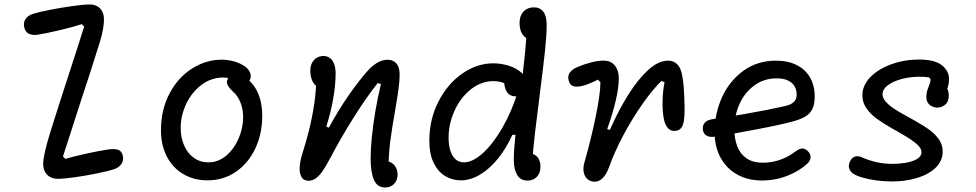

<svg xmlns="http://www.w3.org/2000/svg" viewBox="-20 -798 4380 862"><path d="M173.8 -63.2Q173.8 -82.5 182.4 -119.8Q191 -157 206.5 -206.8Q230.5 -283.5 246.8 -333.8Q263.2 -384.2 288.2 -462Q311.8 -534.5 325.2 -575.8Q338.5 -617 357.8 -678.7L347 -689.5Q312.3 -677.8 248 -662.5Q183.7 -647.2 147.2 -641.8Q124.2 -639.2 109.5 -646.5Q94.8 -653.8 89.3 -673.3Q83.5 -694.5 93.9 -711.5Q104.3 -728.5 130.3 -736.5Q153.5 -743.8 204.2 -753.8Q255 -763.8 306 -770.9Q357 -778 383 -778Q401.7 -778 416.1 -770.2Q430.5 -762.3 438.7 -747.1Q446.8 -731.8 446.8 -710.5Q446.8 -692.7 442.6 -667.7Q438.3 -642.7 429 -611.7Q403.5 -529.5 386.3 -476.7Q369.2 -423.8 339.5 -333.5Q315.8 -259.5 295.3 -196.4Q274.8 -133.3 262.7 -95.5L273.3 -84.7Q308.3 -95.3 369.8 -108.8Q431.3 -122.3 468 -127.3Q494.8 -131 510.7 -125.2Q526.5 -119.5 531 -100.3Q536.2 -78.5 525.2 -62Q514.3 -45.5 490 -37.5Q468 -30.3 418.3 -20.1Q368.7 -9.8 317.9 -2.5Q267.2 4.8 239.5 4.8Q220.7 4.8 205.8 -2.9Q190.8 -10.7 182.3 -26Q173.8 -41.3 173.8 -63.2Z M702.7 -213.5Q702.7 -305.3 740.7 -377.6Q778.7 -449.8 841.5 -489.9Q904.3 -530 975.5 -530Q1004.7 -530 1033.5 -521.5Q1062.3 -513 1083 -497.3Q1094 -488.7 1099.8 -477.9Q1105.7 -467.2 1105.6 -455.8Q1105.5 -444.5 1099.3 -434.3Q1093 -423.7 1084.3 -421.2Q1075.7 -418.7 1066.3 -421.3Q1057 -424 1044.2 -431Q1042.7 -431.5 1041.7 -432.2L1036.8 -434.7Q1023 -441.8 1010.5 -445.9Q998 -450 982.8 -450Q928.2 -450 884.4 -416.9Q840.7 -383.8 815.9 -331.2Q791.2 -278.7 791.2 -223.5Q791.2 -181.8 806 -146.5Q820.8 -111.2 849.1 -90.2Q877.3 -69.2 916.5 -69.2Q959.7 -69.2 995.2 -98.9Q1030.7 -128.7 1051.1 -175.8Q1071.5 -222.8 1071.5 -272.2Q1071.5 -308.3 1059.4 -338.4Q1047.3 -368.5 1024.2 -388.5Q1006 -406.3 1000.9 -418.8Q995.8 -431.3 1002.5 -443.3Q1008.8 -455.2 1023 -459.4Q1037.2 -463.7 1052.7 -461.1Q1068.2 -458.5 1077.3 -451.7Q1104 -435.7 1121.9 -409.8Q1139.8 -383.8 1148.6 -350.2Q1157.3 -316.7 1157.3 -277.5Q1157.3 -197.7 1126.3 -131.6Q1095.3 -65.5 1039.3 -26.9Q983.3 11.7 911.7 11.7Q851 11.7 803.5 -16Q756 -43.7 729.3 -94.8Q702.7 -145.8 702.7 -213.5Z M1644 -85.7Q1644 -127.2 1649.3 -181.8Q1654.7 -236.3 1665.1 -298.1Q1675.5 -359.8 1690.3 -420.8L1675.7 -425.2Q1620.2 -354.7 1562.5 -262Q1504.8 -169.3 1464.2 -90.8L1462.5 -88Q1443.2 -51.5 1428.9 -30.8Q1414.7 -10 1399 1.8Q1383.3 13.5 1365.2 13.5Q1342.7 13.5 1333.2 -3.8Q1323.8 -21.2 1325.5 -48.3Q1327.2 -75.5 1337.2 -107.5Q1353.7 -159.5 1366.2 -208.5Q1382 -271.5 1391.1 -333.6Q1400.2 -395.7 1400.2 -459.2L1426.3 -402.5Q1410.7 -402.5 1398.7 -412.6Q1386.7 -422.7 1379.9 -440.5Q1373.2 -458.3 1373.2 -481.2Q1373.2 -501.5 1381.2 -516.4Q1389.3 -531.3 1402.9 -539Q1416.5 -546.7 1432.3 -546.7Q1448.5 -546.7 1460.8 -537.8Q1473 -529 1479.9 -511.6Q1486.8 -494.2 1486.8 -469Q1486.8 -417.7 1476.2 -355.9Q1465.5 -294.2 1444.8 -229.5L1456.8 -225.3Q1497.3 -300.2 1540.9 -363.6Q1584.5 -427 1625.7 -474.5Q1648.8 -501.3 1672.4 -515.6Q1696 -529.8 1719.7 -529.8Q1735.7 -529.8 1747.9 -522.8Q1760.2 -515.8 1767.2 -501.1Q1774.2 -486.3 1774.2 -463.3Q1774.2 -434.3 1769.3 -399.2Q1764.5 -364 1754.2 -303.2Q1740 -224.3 1732.2 -164.2Q1724.5 -104.2 1724.5 -44.5L1708.2 -74.8Q1726.3 -74.8 1739.2 -66.2Q1752 -57.7 1758.5 -43.8Q1765 -30 1765 -14Q1765 3.3 1757.7 16.4Q1750.3 29.5 1737.5 36.6Q1724.7 43.7 1708.8 43.7Q1673.8 43.7 1658.9 9.6Q1644 -24.5 1644 -85.7Z M1907.5 -166.3Q1907.5 -261.7 1948.2 -341.5Q1989 -421.3 2055.1 -467.5Q2121.2 -513.7 2194.7 -513.7Q2231.8 -513.7 2266.7 -502.2Q2301.5 -490.7 2323.4 -469.6Q2345.3 -448.5 2345.3 -421.5Q2345.3 -395.5 2332.2 -380.5Q2319 -365.5 2295.7 -365.5Q2267.5 -365.5 2254.8 -386.8Q2242.2 -408.2 2242.2 -446.7H2287.8V-398Q2276.8 -408 2262.5 -416.1Q2248.2 -424.2 2231.3 -429Q2214.5 -433.8 2196.7 -433.8Q2140.2 -433.8 2093.7 -396.8Q2047.2 -359.7 2020.6 -300.8Q1994 -241.8 1994 -180Q1994 -147.8 2001.5 -122.9Q2009 -98 2024.4 -83.6Q2039.8 -69.2 2063 -69.2Q2102.3 -69.2 2148.3 -110.9Q2194.3 -152.7 2236.6 -226.5Q2278.8 -300.3 2307.3 -392.3H2337.7L2320.7 -192.8H2280.3Q2252.3 -130.7 2214.3 -84.3Q2176.3 -38 2133.8 -13.2Q2091.2 11.7 2049.2 11.7Q2012.3 11.7 1980.2 -6.7Q1948 -25 1927.8 -65Q1907.5 -105 1907.5 -166.3ZM2286.7 -80.7Q2286.7 -119.8 2292.9 -179.5Q2299.2 -239.2 2313 -349.8Q2328.7 -478 2336.2 -550.4Q2343.7 -622.8 2343.7 -676.2L2363 -620.5Q2345.7 -623.5 2334.8 -633.4Q2323.8 -643.3 2318.2 -659Q2312.7 -674.7 2312.7 -694.7Q2312.7 -717.3 2321.2 -733.2Q2329.7 -749 2344.2 -757Q2358.7 -765 2376.8 -765Q2404 -765 2419.2 -745.8Q2434.3 -726.5 2434.3 -685.2Q2434.3 -641.2 2426.8 -570.1Q2419.3 -499 2404.5 -383.8Q2391.5 -281.2 2382.4 -205.1Q2373.3 -129 2370 -75.5L2353 -109.2Q2371.3 -109.2 2383.2 -101.2Q2395.2 -93.2 2400.8 -80Q2406.5 -66.8 2406.5 -50.5Q2406.5 -20.8 2390.2 -4.1Q2373.8 12.7 2348.3 12.7Q2316.7 12.7 2301.7 -12.8Q2286.7 -38.3 2286.7 -80.7Z M2604 -69.5Q2630.3 -159.8 2652.8 -266.2Q2675.2 -372.7 2675.7 -428.7L2664.5 -440.5Q2644.7 -430.5 2626 -422.8Q2607.3 -415 2592.2 -411.7Q2569.2 -406.8 2554.1 -411Q2539 -415.2 2533.3 -435.8Q2527.3 -456.8 2538.2 -472.1Q2549.2 -487.3 2572.8 -497.2Q2601.5 -509.5 2633.2 -517.7Q2665 -525.8 2689.7 -525.8Q2722.7 -525.8 2740.4 -503.7Q2758.2 -481.5 2758.2 -447.3Q2758.2 -405.2 2744.5 -346.4Q2730.8 -287.7 2706 -218.2L2718 -214.8Q2756.5 -302.3 2800.4 -372.3Q2844.3 -442.3 2890.2 -484Q2936.2 -525.7 2979 -525.7Q3002.8 -525.7 3017.9 -511.8Q3033 -497.8 3039.3 -474Q3046.7 -445.8 3049.8 -403.5Q3053 -361.2 3053.5 -312.7Q3053.5 -308.5 3053.5 -303.8Q3053.5 -271.3 3049.8 -252.3Q3046 -233.3 3038.1 -223.5Q3030.2 -213.7 3017.7 -211.3Q2995.2 -206.7 2980.9 -220.4Q2966.7 -234.2 2960.5 -263.3Q2953.7 -297 2954.6 -343.2Q2955.5 -389.3 2963.5 -428.5L2949.8 -434.8Q2911.8 -397.8 2867 -334.8Q2822.2 -271.8 2781.1 -195.6Q2740 -119.3 2713.3 -44.7Q2701.3 -11.7 2681.7 5.2Q2662 22.2 2637.3 16.2Q2620.8 11.8 2611.2 -0.6Q2601.7 -13 2599.8 -31Q2598 -49 2604 -69.5Z M3188.2 -204.8Q3188.2 -287.5 3221.5 -361.2Q3254.8 -434.8 3317.4 -480.2Q3380 -525.7 3464 -525.7Q3517.7 -525.7 3556.9 -505.9Q3596.2 -486.2 3616.9 -449.9Q3637.7 -413.7 3637.7 -365Q3637.7 -332.3 3628.7 -311.7Q3619.7 -291 3599.8 -277.6Q3579.8 -264.2 3544.8 -254.3Q3495.3 -239.8 3373.3 -216.6Q3251.3 -193.3 3188.2 -184.3Q3164.7 -180.8 3150.7 -190.1Q3136.7 -199.3 3135.3 -217.7Q3133.8 -235.3 3144.4 -247.3Q3155 -259.3 3177.3 -262.7Q3214.3 -268.2 3249.8 -273.9Q3285.2 -279.7 3327.2 -286.8Q3384.2 -296.7 3426.1 -305.1Q3468 -313.5 3506.5 -322.3Q3526.2 -327 3537.2 -334.8Q3548.3 -342.7 3552.5 -352.1Q3556.7 -361.5 3556.7 -373.3Q3556.7 -394.5 3547.2 -410.8Q3537.8 -427 3517.7 -436.6Q3497.5 -446.2 3466.7 -446.2Q3409.7 -446.2 3366.4 -414.3Q3323.2 -382.5 3299.9 -330.8Q3276.7 -279 3276.7 -221.5Q3276.7 -174.7 3290.3 -140.2Q3304 -105.8 3332.4 -86.7Q3360.8 -67.5 3404.3 -67.5Q3444.7 -67.5 3481.3 -80.2Q3518 -92.8 3548.3 -115.8Q3560.2 -124.8 3568.8 -128.6Q3577.5 -132.3 3586.6 -131Q3595.7 -129.7 3605.5 -120.7Q3619.8 -107.7 3619.1 -91.8Q3618.3 -75.8 3603.5 -62.3Q3569.5 -30.8 3515.6 -9.2Q3461.7 12.3 3400.7 12.3Q3337.7 12.3 3289.6 -14.5Q3241.5 -41.3 3214.8 -90.6Q3188.2 -139.8 3188.2 -204.8Z M3811.3 -18Q3797.2 -27.5 3792.5 -41.5Q3787.8 -55.5 3796.3 -73.3Q3803.5 -89.8 3818 -94.8Q3832.5 -99.8 3850.7 -91.3Q3875.8 -79.8 3910.4 -71.1Q3945 -62.3 3987.7 -62.3Q4017.7 -62.3 4047.2 -67.3Q4076.7 -72.3 4096.9 -84.1Q4117.2 -95.8 4117.2 -115Q4117.2 -130.5 4100.1 -147.1Q4083 -163.7 4050.7 -183.5Q4034.5 -193 4026.8 -197.6Q4019 -202.2 4003.3 -211.2L3986.8 -220.5Q3945 -244.2 3917.4 -264.1Q3889.8 -284 3870.8 -310.6Q3851.7 -337.2 3851.7 -369.7Q3851.7 -414.7 3887.3 -451.5Q3923 -488.3 3981.8 -509.5Q4040.7 -530.7 4105.8 -530.7Q4176.2 -530.7 4208.3 -505.4Q4240.5 -480.2 4240.8 -443.8Q4241 -407.5 4220 -372.7L4215.3 -416Q4227.3 -410 4233.4 -398.5Q4239.5 -387 4239.5 -368.7Q4239.5 -335.3 4214.5 -321.9Q4189.5 -308.5 4164.2 -320.6Q4139 -332.7 4139 -363Q4139 -376.2 4141.5 -386.2Q4144 -396.3 4149 -408.3Q4153.3 -419.5 4155.7 -426.9Q4158 -434.3 4157.5 -442.7L4150.8 -450.8Q4101.5 -457.2 4052.9 -448.8Q4004.3 -440.3 3973.2 -420.2Q3942.2 -400 3942.2 -374.7Q3942.2 -357.5 3957 -341.1Q3971.8 -324.7 3993.6 -310.2Q4015.3 -295.8 4050.3 -276.7Q4057.8 -272.3 4064.2 -269.1Q4070.5 -265.8 4077.8 -261.5L4088.3 -255.7Q4130.2 -232 4155.3 -213.1Q4180.5 -194.2 4196.4 -170.6Q4212.3 -147 4212.3 -118Q4212.3 -75.7 4180.6 -45.1Q4148.8 -14.5 4096.9 1.1Q4045 16.7 3985.5 16.7Q3949.2 16.7 3914.2 11.9Q3879.3 7.2 3852.2 -0.8Q3825 -8.8 3811.3 -18Z"/></svg>

Font: Monaspace Radon Var
Style: Regular
Weight: 400
Designer: Riley Cran and the Lettermatic Team
Version: Version 1.000 (Monaspace Radon Var)